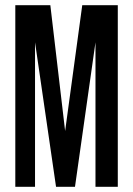

<svg xmlns="http://www.w3.org/2000/svg" viewBox="-20 -720 513 740"><path d="M348 -557V0H434V-700H297L231 -215L174 -700H39V0H115V-557L196 0H269Z"/></svg>

Font: Queering
Style: Regular
Weight: 400
Designer: Adam Naccarato
Foundry: adamnac
Version: Version 2.000;hotconv 1.0.109;makeotfexe 2.5.65596